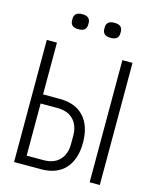

<svg xmlns="http://www.w3.org/2000/svg" viewBox="-129 -973 858 1060"><g transform="rotate(15 300.0 -443.0)"><path d="M55 -698H113V-402H208Q299 -402 347 -349Q395 -296 395 -201Q395 -106 347 -53Q299 0 208 0H55ZM208 -52Q269 -52 301 -86Q333 -120 333 -177V-225Q333 -282 301 -316Q269 -350 208 -350H113V-52ZM487 -698H545V0H487ZM208 -800Q183 -800 172.5 -810.5Q162 -821 162 -837V-849Q162 -865 172.5 -875.5Q183 -886 208 -886Q233 -886 243.5 -875.5Q254 -865 254 -849V-837Q254 -821 243.5 -810.5Q233 -800 208 -800ZM392 -800Q367 -800 356.5 -810.5Q346 -821 346 -837V-849Q346 -865 356.5 -875.5Q367 -886 392 -886Q417 -886 427.5 -875.5Q438 -865 438 -849V-837Q438 -821 427.5 -810.5Q417 -800 392 -800Z"/></g></svg>

Font: IBM Plex Mono Light
Style: Regular
Weight: 300
Monospace: yes
Designer: Mike Abbink, Paul van der Laan, Pieter van Rosmalen
Foundry: Bold Monday
Version: Version 2.3